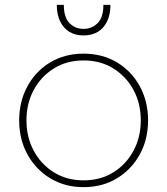

<svg xmlns="http://www.w3.org/2000/svg" viewBox="-20 -761 689 791"><path d="M324 10Q402 10 462 -26.5Q522 -63 556 -125Q590 -187 590 -265Q590 -343 556 -405.5Q522 -468 462 -504Q402 -540 324 -540Q247 -540 187 -504Q127 -468 93 -405.5Q59 -343 59 -265Q59 -187 93 -125Q127 -63 187 -26.5Q247 10 324 10ZM324 -18Q255 -18 202 -51Q149 -84 119 -140Q89 -196 89 -265Q89 -335 119 -390.5Q149 -446 202 -479Q255 -512 324 -512Q394 -512 447 -479Q500 -446 530 -390.5Q560 -335 560 -265Q560 -196 530 -140Q500 -84 447 -51Q394 -18 324 -18ZM324 -615Q358 -615 382.5 -629.5Q407 -644 421 -672.5Q435 -701 435 -741H406Q406 -689 382 -665.5Q358 -642 324 -642Q290 -642 266.5 -665.5Q243 -689 243 -741H214Q214 -701 228 -672.5Q242 -644 266.5 -629.5Q291 -615 324 -615Z"/></svg>

Font: Roundo Variable
Style: Regular
Weight: 200
Designer: Shiva Nallaperumal
Foundry: Indian Type Foundry
Version: Version 2.000